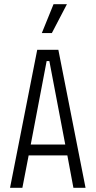

<svg xmlns="http://www.w3.org/2000/svg" viewBox="-20 -898 457 918"><path d="M28 0 158 -660H259L389 0H331L302 -155H117L87 0ZM203 -606 127 -207H292L216 -606ZM228 -740H180L236 -878H300Z"/></svg>

Font: Bricolage Grotesque 12pt Condensed ExtraLight
Style: Regular
Weight: 200
Width: 3
Designer: Mathieu Triay
Foundry: Atelier Triay
Version: Version 1.001; ttfautohint (v1.8.4.7-5d5b);gftools[0.9.33.de